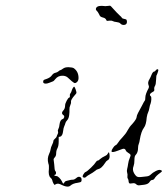

<svg xmlns="http://www.w3.org/2000/svg" viewBox="-20 -657 599 687"><path d="M369 -112Q371 -112 372 -103Q373 -94 371 -90Q370 -86 365 -83.5Q360 -81 356 -74Q343 -54 332 -52Q326 -51 321 -46Q314 -40 296 -30Q291 -27 288 -24Q283 -19 277 -23Q274 -25 278 -32.5Q282 -40 287 -42Q292 -44 305.5 -57Q319 -70 323 -77Q326 -82 330 -82.5Q334 -83 337 -87Q345 -94 358 -100Q363 -102 365.5 -107Q368 -112 369 -112ZM240 -341Q244 -348 246 -346.5Q248 -345 251 -336Q254 -327 253.5 -324.5Q253 -322 248 -317Q233 -300 234 -293Q235 -288 231.5 -280.5Q228 -273 228.5 -265Q229 -257 227.5 -245Q226 -233 220.5 -227Q215 -221 214 -216.5Q213 -212 210 -205.5Q207 -199 206 -189Q204 -170 195 -168L190 -167V-151Q190 -135 185.5 -126.5Q181 -118 181 -108.5Q181 -99 176 -94Q171 -89 172 -85Q173 -81 174 -69Q175 -47 178 -45Q181 -42 180.5 -37.5Q180 -33 178 -32Q172 -31 176 -28L182 -27Q186 -27 192 -21Q198 -15 201 -9Q205 0 206.5 0Q208 0 210.5 -4.5Q213 -9 219 -10Q225 -11 229.5 -12.5Q234 -14 240 -14Q246 -14 252 -19Q259 -26 265.5 -24Q272 -22 272 -14Q272 -10 271 -8Q270 -6 267 -5Q264 -4 258 -3Q241 -1 231.5 7.5Q222 16 195 2Q186 -2 178 3Q176 5 175 4.5Q174 4 171 -1Q168 -7 167 -12Q166 -17 161 -21Q152 -29 155 -53Q156 -65 153 -72Q148 -90 156 -107Q160 -115 161 -122.5Q162 -130 166.5 -139Q171 -148 171 -152Q171 -156 176.5 -160.5Q182 -165 183 -169Q184 -173 186.5 -177.5Q189 -182 187.5 -186.5Q186 -191 189 -196Q192 -201 193 -212Q195 -228 204 -231Q208 -232 209.5 -237Q211 -242 208 -244Q201 -249 202 -254Q203 -258 206 -261Q213 -268 213 -280Q213 -286 218.5 -296.5Q224 -307 228 -308Q231 -309 230 -314Q229 -319 232 -323Q235 -327 236 -331Q237 -335 240 -341ZM537 -405Q539 -408 542 -409Q545 -410 546 -408Q547 -407 546 -403Q545 -399 543.5 -395Q542 -391 541 -389Q539 -388 538.5 -371.5Q538 -355 534.5 -349.5Q531 -344 532 -337.5Q533 -331 528 -329Q511 -320 519 -313Q522 -311 521.5 -302Q521 -293 519 -287Q516 -280 514.5 -270.5Q513 -261 510 -255Q507 -249 505 -237Q503 -210 495 -200Q485 -187 480 -156Q479 -148 476.5 -142Q474 -136 474 -128Q474 -111 465 -102Q461 -98 461 -84.5Q461 -71 458 -63Q452 -49 461 -35Q465 -29 468 -26.5Q471 -24 475.5 -23.5Q480 -23 488 -24Q498 -25 506 -26Q514 -27 520 -33Q526 -39 536.5 -44.5Q547 -50 553 -49Q565 -46 554 -39Q538 -28 532 -17Q529 -13 524.5 -13Q520 -13 516 -7Q511 2 496 4Q486 5 479 6Q472 7 467 2Q462 -3 453 -1Q444 1 442 -2Q440 -5 440 -9.5Q440 -14 437.5 -17.5Q435 -21 436 -27Q437 -33 435 -39Q433 -45 435 -52.5Q437 -60 438.5 -71Q440 -82 444 -91Q448 -100 447 -103Q446 -106 439 -110Q432 -114 430 -119Q427 -127 418 -124Q415 -123 402 -118Q379 -109 379 -116Q379 -120 384.5 -128Q390 -136 393 -137Q398 -139 402.5 -146.5Q407 -154 418.5 -166Q430 -178 436.5 -190.5Q443 -203 453 -213Q469 -231 469 -239Q469 -243 474 -253Q479 -263 488 -279Q496 -295 498 -297Q500 -299 500 -308Q500 -320 512 -342Q514 -347 512 -351Q507 -362 515 -374Q519 -381 522 -389Q527 -401 532 -401Q534 -401 537 -405ZM244 -413Q261 -401 261 -378Q261 -369 256 -364Q250 -358 245 -360.5Q240 -363 223 -379Q217 -385 206 -386Q188 -387 178 -374Q173 -367 168.5 -365.5Q164 -364 157 -361Q142 -355 136 -360Q134 -362 134.5 -365.5Q135 -369 136.5 -370.5Q138 -372 145 -374Q160 -379 166 -388Q171 -395 178 -396.5Q185 -398 189.5 -402Q194 -406 196 -406Q198 -406 205.5 -411.5Q213 -417 226 -416.5Q239 -416 244 -413ZM333 -635Q338 -636 345 -636Q358 -634 368 -636Q371 -636 372 -636.5Q373 -637 375 -636Q377 -635 378 -633.5Q379 -632 383 -628Q401 -608 409 -601Q414 -597 416 -593.5Q418 -590 426 -589Q431 -588 432 -587Q433 -586 434 -582Q435 -574 431 -570.5Q427 -567 419 -568Q414 -569 410.5 -573Q407 -577 397.5 -578Q388 -579 383.5 -581.5Q379 -584 371 -583Q364 -582 362.5 -582.5Q361 -583 359 -588Q355 -593 349 -594Q342 -596 339.5 -598Q337 -600 334 -607Q330 -615 326.5 -618Q323 -621 323 -624Q323 -632 333 -635Z"/></svg>

Font: TT2020 Style D
Style: Italic
Weight: 400
Italic angle: -15°
Version: Version 0.2.000